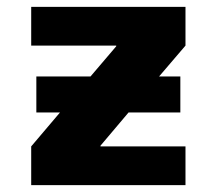

<svg xmlns="http://www.w3.org/2000/svg" viewBox="-20 -540 632 560"><path d="M86 -212V-317H244L319 -405V-407H71V-520H521V-407L444 -317H506V-212H355L273 -115V-113H521V0H71V-113L155 -212Z"/></svg>

Font: M PLUS 1p ExtraBold
Style: Regular
Weight: 800
Version: Version 1.062